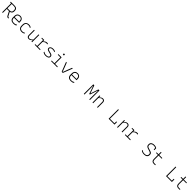

<svg xmlns="http://www.w3.org/2000/svg" viewBox="1632 -5338 9936 9936"><g transform="rotate(45 6600.0 -370.0)"><path d="M150 0H111Q100 0 100 -11V-653H41Q30 -653 30 -664V-700H318Q413 -700 464 -651.5Q515 -603 515 -517V-476Q515 -402 475 -354.5Q435 -307 362 -296Q389 -245 415.5 -193.5Q442 -142 469 -91Q483 -66 496.5 -56.5Q510 -47 530 -47H560V-11Q560 0 549 0H520Q459 0 420 -74Q392 -129 363.5 -183.5Q335 -238 307 -293H150ZM315 -653H150V-340H315Q389 -340 426 -376Q463 -412 463 -480V-513Q463 -545 454.5 -571.5Q446 -598 428 -615Q410 -633 383 -643Q356 -653 315 -653Z M903 -536Q955 -536 1002.5 -515Q1050 -494 1080.5 -445Q1111 -396 1111 -310V-245Q1111 -234 1100 -234H735V-212Q735 -129 778 -86Q827 -37 929 -37Q982 -37 1019.5 -49Q1057 -61 1096 -89H1108V-48Q1108 -43 1105 -40Q1080 -15 1034 -2.5Q988 10 928 10Q811 10 748 -45.5Q685 -101 685 -210V-304Q685 -370 703.5 -414.5Q722 -459 753.5 -486Q785 -513 824 -524.5Q863 -536 903 -536ZM903 -489Q825 -489 780 -445Q735 -401 735 -301V-281H1061V-306Q1061 -404 1015 -450Q995 -470 966.5 -479.5Q938 -489 903 -489Z M1537 -536Q1600 -536 1640.5 -519.5Q1681 -503 1692 -492Q1698 -486 1698 -479V-443H1686Q1655 -464 1621 -476.5Q1587 -489 1537 -489Q1441 -489 1395.5 -440.5Q1350 -392 1350 -298V-221Q1350 -131 1398 -83Q1444 -37 1532 -37Q1584 -37 1618 -49Q1652 -61 1686 -83H1698V-45Q1698 -40 1695 -37Q1677 -19 1633 -4.5Q1589 10 1533 10Q1425 10 1362.5 -50.5Q1300 -111 1300 -214V-306Q1300 -384 1331.5 -435Q1363 -486 1416.5 -511Q1470 -536 1537 -536Z M1948 -526Q1959 -526 1959 -515V-143Q1959 -89 1986 -63Q2013 -37 2058 -37Q2103 -37 2147.5 -64Q2192 -91 2244 -148V-526H2283Q2294 -526 2294 -515V0H2255Q2244 0 2244 -11V-91H2232Q2193 -45 2148.5 -17.5Q2104 10 2048 10Q1979 10 1944 -32Q1909 -74 1909 -133V-526Z M2480 -46H2615V-480H2501Q2490 -480 2490 -491V-526H2655Q2656 -526 2657.5 -510.5Q2659 -495 2665 -440H2677Q2715 -486 2761.5 -511Q2808 -536 2863 -536Q2892 -536 2906.5 -532Q2921 -528 2925 -524Q2930 -519 2930 -510V-477H2918Q2894 -486 2861 -486Q2816 -486 2769.5 -466Q2723 -446 2665 -386V-46H2859Q2870 -46 2870 -35V0H2491Q2480 0 2480 -11Z M3289 -39Q3376 -39 3415.5 -67.5Q3455 -96 3455 -142Q3455 -167 3445.5 -183.5Q3436 -200 3410.5 -213Q3385 -226 3337 -238L3243 -261Q3167 -280 3135.5 -310Q3104 -340 3104 -390Q3104 -427 3126.5 -459.5Q3149 -492 3195 -513Q3241 -534 3313 -534Q3354 -534 3387.5 -527.5Q3421 -521 3442.5 -513Q3464 -505 3468 -500Q3471 -497 3471 -492V-454H3459Q3423 -471 3390 -479Q3357 -487 3304 -487Q3237 -487 3195.5 -461Q3154 -435 3154 -391Q3154 -369 3162.5 -354.5Q3171 -340 3194.5 -329.5Q3218 -319 3262 -308L3366 -282Q3449 -262 3477 -228.5Q3505 -195 3505 -142Q3505 -72 3446 -32Q3387 8 3284 8Q3211 8 3159.5 -10.5Q3108 -29 3088 -48Q3085 -51 3085 -56V-98H3097Q3135 -69 3178.5 -54Q3222 -39 3289 -39Z M3680 -46H3880V-480H3701Q3690 -480 3690 -491V-526H3919Q3930 -526 3930 -515V-46H4119Q4130 -46 4130 -35V0H3691Q3680 0 3680 -11ZM3865 -756H3934Q3945 -756 3945 -745V-676H3876Q3865 -676 3865 -687Z M4302 -526Q4308 -526 4310 -520Q4354 -405 4400.5 -287.5Q4447 -170 4493 -36H4506Q4553 -169 4600 -288.5Q4647 -408 4693 -526H4736Q4740 -526 4742.5 -523Q4745 -520 4743 -515Q4693 -386 4643 -257.5Q4593 -129 4542 0H4474Q4465 0 4460 -4.5Q4455 -9 4448 -25Q4402 -144 4352.5 -270.5Q4303 -397 4253 -526Z M5103 -536Q5155 -536 5202.5 -515Q5250 -494 5280.5 -445Q5311 -396 5311 -310V-245Q5311 -234 5300 -234H4935V-212Q4935 -129 4978 -86Q5027 -37 5129 -37Q5182 -37 5219.5 -49Q5257 -61 5296 -89H5308V-48Q5308 -43 5305 -40Q5280 -15 5234 -2.5Q5188 10 5128 10Q5011 10 4948 -45.5Q4885 -101 4885 -210V-304Q4885 -370 4903.5 -414.5Q4922 -459 4953.5 -486Q4985 -513 5024 -524.5Q5063 -536 5103 -536ZM5103 -489Q5025 -489 4980 -445Q4935 -401 4935 -301V-281H5261V-306Q5261 -404 5215 -450Q5195 -470 5166.5 -479.5Q5138 -489 5103 -489Z M6124 0H6085Q6074 0 6074 -11V-700H6138Q6144 -700 6148.5 -696Q6153 -692 6157 -680Q6188 -587 6221 -490Q6254 -393 6295 -272H6305Q6346 -396 6380.5 -499.5Q6415 -603 6448 -700H6515Q6526 -700 6526 -689V0H6487Q6476 0 6476 -11V-162Q6476 -274 6477.5 -395.5Q6479 -517 6483 -630H6471Q6429 -507 6394 -405.5Q6359 -304 6323 -200H6284Q6281 -200 6277.5 -201.5Q6274 -203 6272 -209Q6264 -229 6249 -273Q6234 -317 6214 -376.5Q6194 -436 6172 -501.5Q6150 -567 6129 -630H6117Q6122 -517 6123 -395Q6124 -273 6124 -162Z M6760 0H6721Q6710 0 6710 -11V-526H6749Q6760 -526 6760 -515V-435H6772Q6811 -481 6855.5 -508.5Q6900 -536 6956 -536Q7025 -536 7060 -494Q7095 -452 7095 -393V0H7056Q7045 0 7045 -11V-383Q7045 -437 7018 -463Q6991 -489 6946 -489Q6901 -489 6856.5 -462Q6812 -435 6760 -378Z M7904 0Q7893 0 7893 -11V-700H7932Q7943 -700 7943 -689V-47H8274V-185H8313Q8324 -185 8324 -174V0Z M8560 0H8521Q8510 0 8510 -11V-526H8549Q8560 -526 8560 -515V-435H8572Q8611 -481 8655.5 -508.5Q8700 -536 8756 -536Q8825 -536 8860 -494Q8895 -452 8895 -393V0H8856Q8845 0 8845 -11V-383Q8845 -437 8818 -463Q8791 -489 8746 -489Q8701 -489 8656.5 -462Q8612 -435 8560 -378Z M9080 -46H9215V-480H9101Q9090 -480 9090 -491V-526H9255Q9256 -526 9257.5 -510.5Q9259 -495 9265 -440H9277Q9315 -486 9361.5 -511Q9408 -536 9463 -536Q9492 -536 9506.5 -532Q9521 -528 9525 -524Q9530 -519 9530 -510V-477H9518Q9494 -486 9461 -486Q9416 -486 9369.5 -466Q9323 -446 9265 -386V-46H9459Q9470 -46 9470 -35V0H9091Q9080 0 9080 -11Z M10517 -716Q10582 -716 10633 -701.5Q10684 -687 10709 -661Q10717 -653 10717 -645V-522H10678Q10667 -522 10667 -533V-636Q10614 -669 10517 -669Q10438 -669 10389 -632.5Q10340 -596 10340 -534V-515Q10340 -468 10365 -437.5Q10390 -407 10460 -387L10557 -359Q10618 -342 10655 -321.5Q10692 -301 10709 -272Q10726 -243 10726 -198V-166Q10726 -84 10666.5 -34Q10607 16 10499 16Q10426 16 10368.5 -1Q10311 -18 10283 -46Q10277 -52 10277 -61V-100H10289Q10333 -61 10381.5 -46Q10430 -31 10499 -31Q10579 -31 10627 -66.5Q10675 -102 10675 -169V-189Q10675 -221 10663.5 -242Q10652 -263 10625 -278.5Q10598 -294 10549 -308L10451 -337Q10362 -363 10326 -402.5Q10290 -442 10290 -509V-539Q10290 -593 10319.5 -632.5Q10349 -672 10400 -694Q10451 -716 10517 -716Z M11300 -47V-12Q11300 0 11289 0H11200Q11154 0 11112.5 -15Q11071 -30 11045.5 -70.5Q11020 -111 11020 -187V-480H10891Q10880 -480 10880 -491V-526H11020V-700H11059Q11070 -700 11070 -689V-526H11289Q11300 -526 11300 -515V-480H11070V-197Q11070 -110 11103 -77Q11133 -47 11207 -47Z M12104 0Q12093 0 12093 -11V-700H12132Q12143 -700 12143 -689V-47H12474V-185H12513Q12524 -185 12524 -174V0Z M13100 -47V-12Q13100 0 13089 0H13000Q12954 0 12912.5 -15Q12871 -30 12845.5 -70.5Q12820 -111 12820 -187V-480H12691Q12680 -480 12680 -491V-526H12820V-700H12859Q12870 -700 12870 -689V-526H13089Q13100 -526 13100 -515V-480H12870V-197Q12870 -110 12903 -77Q12933 -47 13007 -47Z"/></g></svg>

Font: Recursive Mn Lnr St Lt
Style: Regular
Weight: 300
Monospace: yes
Version: Version 1.079;hotconv 1.0.112;makeotfexe 2.5.65598; ttfautoh